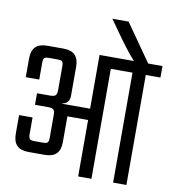

<svg xmlns="http://www.w3.org/2000/svg" viewBox="-88 -891 876 968"><g transform="rotate(10 349.5 -406.5)"><path d="M492 -813 635 -609H566Q550 -624 527 -652Q504 -680 477 -717L409 -813ZM377 -622H445V0H377ZM189 -347H424V-289H230ZM399 -622H520V-563H399ZM192 -622Q232 -622 251.5 -602.5Q271 -583 271 -543V-396Q271 -374 261 -362.5Q251 -351 234 -349V-347Q251 -346 261 -334.5Q271 -323 271 -301V-157Q271 -117 251.5 -97.5Q232 -78 192 -78H109Q69 -78 49.5 -97.5Q30 -117 30 -157V-253H99V-168Q99 -149 105 -143Q111 -137 130 -137H171Q191 -137 196.5 -143Q202 -149 202 -168V-284Q202 -304 195 -311Q188 -318 168 -318H100V-377H168Q188 -377 195 -384.5Q202 -392 202 -411V-532Q202 -552 196.5 -557.5Q191 -563 171 -563H130Q111 -563 105 -557.5Q99 -552 99 -532V-447H30V-543Q30 -583 49.5 -602.5Q69 -622 109 -622ZM556 -582H624V0H556ZM481 -622H699V-563H481Z"/></g></svg>

Font: Teko Light Light
Style: Regular
Weight: 300
Version: Version 2.000;gftools[0.9.28.dev9+g7d2139d.d20230707]